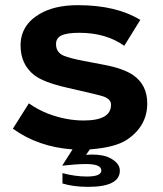

<svg xmlns="http://www.w3.org/2000/svg" viewBox="-20 -604 630 743"><path d="M91.8 -204.1Q125 -180.2 166 -164.1Q235.8 -137.7 303.7 -137.7Q409.7 -137.7 409.7 -198.7Q409.7 -220.7 379.4 -231Q368.2 -234.9 312 -248L237.8 -265.1Q147.9 -285.6 112.3 -313.5Q59.6 -355 59.6 -428.2Q59.6 -506.8 133.8 -550.3Q191.4 -584 281.7 -584Q429.7 -584 522.9 -526.9L460.9 -426.8Q390.1 -477.1 286.6 -477.1Q238.3 -477.1 216.8 -466.3Q196.8 -456.1 196.8 -433.1Q196.8 -400.9 227.1 -388.2Q251.5 -378.4 299.8 -369.1L383.8 -353Q457.5 -338.9 495.1 -313.5Q549.8 -275.9 549.8 -203.6Q549.8 -115.7 470.7 -63Q425.3 -33.2 327.6 -25.9L313 -4.9Q328.1 -5.9 335.9 -5.9Q381.8 -5.9 408.2 8.8Q443.8 28.3 443.8 56.2Q443.8 119.1 320.8 119.1Q264.2 119.1 221.7 106V65.9Q270 79.1 316.4 79.1Q372.1 79.1 372.1 55.7Q372.1 30.8 313 30.8Q277.3 30.8 220.7 37.1L260.7 -25.9Q127.9 -35.2 29.8 -106Z"/></svg>

Font: FORM UDPGothic
Style: Bold
Weight: 700
Foundry: Pronama LLC
Version: Version 1.051